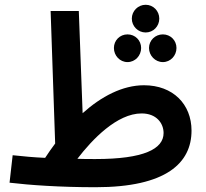

<svg xmlns="http://www.w3.org/2000/svg" viewBox="-20 -771 863 804"><path d="M590 -635C622 -635 647 -661 647 -693C647 -725 622 -751 590 -751C558 -751 532 -725 532 -693C532 -661 558 -635 590 -635ZM380 13C677 13 782 -89 782 -224C782 -335 704 -414 583 -414C493 -414 404 -367 326 -297L310 -725H192L211 -170C196 -150 182 -130 169 -110C123 -112 79 -116 33 -121L20 -6C104 4 231 13 380 13ZM514 -511C546 -511 571 -538 571 -570C571 -602 546 -627 514 -627C482 -627 457 -602 457 -570C457 -538 482 -511 514 -511ZM662 -511C694 -511 719 -538 719 -570C719 -602 694 -627 662 -627C630 -627 604 -602 604 -570C604 -538 630 -511 662 -511ZM573 -296C636 -296 665 -254 665 -214C665 -147 582 -105 380 -105C353 -105 328 -105 304 -106C366 -187 470 -296 573 -296Z"/></svg>

Font: Noto Sans Arabic SemBd
Style: Regular
Weight: 600
Designer: Monotype Design Team, Nadine Chahine, Nizar Qandah and Khaled Hosny
Foundry: Monotype Imaging Inc.
Version: Version 2.012